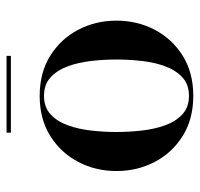

<svg xmlns="http://www.w3.org/2000/svg" viewBox="-32 -582 624 600"><g transform="rotate(-90 280.0 -282.0)"><path d="M165.5 -573.5H405.5V-560H165.5ZM45.5 -230Q45.5 -295 74 -349.5Q102.5 -404 155.2 -437Q208 -470 280.5 -470Q353 -470 405.8 -437Q458.5 -404 487 -349.5Q515.5 -295 515.5 -230Q515.5 -165 487 -110.5Q458.5 -56 405.8 -23Q353 10 280.5 10Q208 10 155.2 -23Q102.5 -56 74 -110.5Q45.5 -165 45.5 -230ZM167.5 -230Q167.5 -191 172 -151Q176.5 -111 188.5 -77.8Q200.5 -44.5 222.8 -24Q245 -3.5 280.5 -3.5Q316 -3.5 338.2 -24Q360.5 -44.5 372.8 -77.8Q385 -111 389.5 -151Q394 -191 394 -230Q394 -269 389.5 -309Q385 -349 372.8 -382.2Q360.5 -415.5 338.2 -436Q316 -456.5 280.5 -456.5Q245 -456.5 222.8 -436Q200.5 -415.5 188.5 -382.2Q176.5 -349 172 -309Q167.5 -269 167.5 -230Z"/></g></svg>

Font: Bodoni* 16 Medium
Style: Regular
Weight: 500
Version: Version 2.2